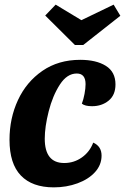

<svg xmlns="http://www.w3.org/2000/svg" viewBox="-20 -788 539 828"><path d="M478 -424Q478 -378 448.5 -354Q419 -330 377 -330Q346 -330 333 -341Q340 -359 344.5 -383Q349 -407 349 -425Q349 -471 311 -471Q269 -471 238 -423Q207 -375 190 -308Q173 -241 173 -190Q173 -85 257 -85Q299 -85 333 -109Q367 -133 382 -173Q418 -157 418 -117Q418 -77 390 -46Q362 -15 314.5 2.5Q267 20 212 20Q119 20 70 -31Q21 -82 21 -185Q21 -278 57.5 -356.5Q94 -435 163 -482.5Q232 -530 326 -530Q395 -530 436.5 -504Q478 -478 478 -424ZM470 -768 499 -720 339 -594H303L175 -721L220 -768L331 -701Z"/></svg>

Font: Sansita
Style: Bold Italic
Weight: 700
Italic angle: -11°
Designer: Pablo Cosgaya
Foundry: Omnibus-Type
Version: Version 1.006